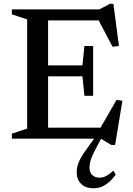

<svg xmlns="http://www.w3.org/2000/svg" viewBox="-20 -725 694 1004"><path d="M467 -484.5V-354V-224H421.5L411 -326H169.5V-383H411L421.5 -484.5ZM602 -484.5 568.5 -480.5 485 -639 519.5 -618.5H169.5V-676H499.5L555 -705H573ZM493.5 -36 589.5 -203 620 -198 582 33H562L507 0H169.5V-57.5H521.5ZM42 0V-26L122 -52.5V-623.5L42 -650V-676H231.5V0ZM480.5 53.5Q468 76.5 460.8 94Q453.5 111.5 450.8 125.5Q448 139.5 448 152Q448 177 462.5 190.5Q477 204 501 204Q516.5 204 533 196.5Q549.5 189 572.5 167.5L585.5 188Q566 214 547.2 229.5Q528.5 245 509.5 252.2Q490.5 259.5 468 259.5Q428 259.5 404.5 236.8Q381 214 381 176Q381 159.5 385.2 142.2Q389.5 125 401.2 103.2Q413 81.5 435.5 51L489.5 -24H521.5Z"/></svg>

Font: Newsreader 16pt Medium
Style: Regular
Weight: 500
Designer: Hugues Gentile
Foundry: Production Type
Version: Version 1.003